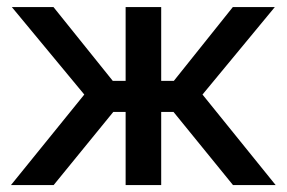

<svg xmlns="http://www.w3.org/2000/svg" viewBox="-20 -536 830 556"><path d="M224.1 -262.2 11.7 0H135.3L308.1 -211.9H343.8V0H446.8V-211.9H482.4L654.8 0H778.3L566.4 -262.2L775.9 -515.6H654.3L483.4 -301.8H446.8V-515.6H343.8V-301.8H306.6L134.8 -515.6H14.2Z"/></svg>

Font: Inteeer Medium
Style: Regular
Weight: 500
Designer: Rasmus Andersson
Foundry: rsms
Version: Version 4.001;Glyphs 3.4 (3402)